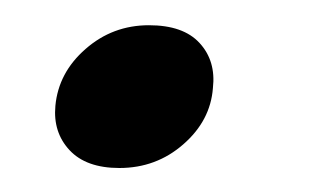

<svg xmlns="http://www.w3.org/2000/svg" viewBox="-20 -298 252 156"><path d="M77 -161.5Q50 -161.5 36.5 -176Q23 -190.5 25 -212Q27.5 -239 49.5 -258.2Q71.5 -277.5 101 -277.5Q129 -277.5 142.2 -263Q155.5 -248.5 153 -226.5Q151 -200 129 -180.8Q107 -161.5 77 -161.5Z"/></svg>

Font: Fraunces 144pt S100
Style: Italic
Weight: 400
Italic angle: -16°
Version: Version 1.000; ttfautohint (v1.8.3)